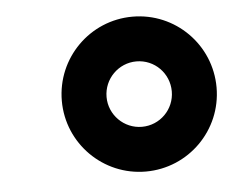

<svg xmlns="http://www.w3.org/2000/svg" viewBox="-36 -773 532 431"><g transform="rotate(-5 230.0 -557.5)"><path d="M276.6 -383.2C373.2 -383.2 451 -461.3 451 -557.5C451 -654.1 373.2 -732.2 276.6 -732.2C180.4 -732.2 102.3 -654.1 102.3 -557.5C102.3 -461.3 180.4 -383.2 276.6 -383.2ZM203.1 -557.5C203.1 -598.4 236.2 -631.4 276.6 -631.4C317.5 -631.4 350.1 -598.4 350.1 -557.5C350.1 -517 317.5 -484 276.6 -484C236.2 -484 203.1 -517 203.1 -557.5Z"/></g></svg>

Font: Margiela Sans
Style: Bold Italic
Weight: 700
Italic angle: -9.39999°
Designer: Stefan Endress, Andreas Faust
Version: Version 1.100;FEAKit 1.0